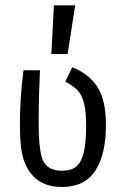

<svg xmlns="http://www.w3.org/2000/svg" viewBox="-20 -708 478 739"><path d="M133.8 -437.5Q128.9 -335.9 128.9 -254.9V-229.5Q128.9 -148.4 139.6 -107.4Q153.3 -50.8 218.8 -50.8Q253.9 -50.8 273.4 -66.9Q293 -83 302.2 -120.6Q311.5 -158.2 311.5 -226.6Q311.5 -282.2 302.7 -313.5Q293.9 -344.7 277.8 -361.3Q261.7 -377.9 231.4 -393.6L257.8 -449.2Q322.3 -423.8 355 -373.5Q387.7 -323.2 387.7 -226.6Q387.7 -113.3 346.7 -50.8Q305.7 11.7 218.8 11.7Q108.4 11.7 72.3 -89.8Q56.6 -132.8 56.6 -227.5Q56.6 -331.1 70.3 -437.5ZM269.5 -687.5 240.2 -500H177.7L187.5 -687.5Z"/></svg>

Font: Sudo Variable
Style: Regular
Weight: 400
Monospace: yes
Designer: Jens Kutilek
Foundry: Jens Kutilek
Version: Version 0.040